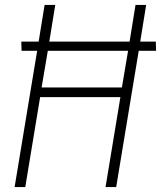

<svg xmlns="http://www.w3.org/2000/svg" viewBox="-20 -755 650 775"><path d="M39 0 130 -550H67L66 -587H136L160 -735H203L179 -587H503L527 -735H570L546 -587H609L610 -550H540L449 0H406L466 -363H142L82 0ZM472 -402 497 -550H173L148 -402Z"/></svg>

Font: Iosevka XLt Ex Obl
Style: Regular
Weight: 200
Width: 7
Italic angle: -9°
Monospace: yes
Designer: Belleve Invis
Foundry: Belleve Invis
Version: Version 32.5.0; ttfautohint (v1.8.4)